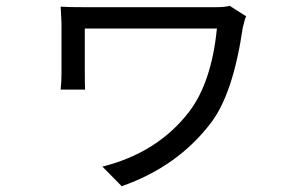

<svg xmlns="http://www.w3.org/2000/svg" viewBox="-20 -560 1040 660"><path d="M769.5 -540 826.2 -503.9Q822.3 -498 814.5 -464.8Q781.2 -237.3 705.1 -137.7Q590.8 12.7 398.4 80.1L332 12.7Q519.5 -34.2 627.9 -172.9Q707 -274.4 725.6 -461.9H271.5V-307.6Q271.5 -271.5 272.5 -252H188.5Q191.4 -281.2 191.4 -307.6V-480.5Q191.4 -487.3 188.5 -537.1Q210.9 -535.2 278.3 -535.2H717.8Q753.9 -535.2 769.5 -540Z"/></svg>

Font: Gen Shin Gothic Regular
Style: Regular
Weight: 400
Designer: [Source Han Sans]
Ryoko NISHIZUKA  (kana & ideographs); Paul D. Hunt (Latin, Greek & Cyrillic); Wenlong ZHANG  (bopomofo
Version: Version 1.002.20150607